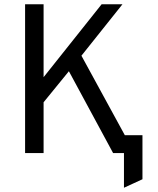

<svg xmlns="http://www.w3.org/2000/svg" viewBox="-20 -720 742 903"><path d="M563 163V0H514V-84H650V123ZM98 0V-700H185V-357L458 -700H556L363 -458L613 0H512L304 -385L185 -239V0Z"/></svg>

Font: Undotted
Style: Regular
Weight: 400
Designer: Delve Withrington, Dave Bailey, Thomas Jockin
Foundry: Delve Fonts LLC
Version: Version 4.000